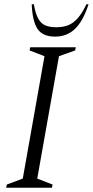

<svg xmlns="http://www.w3.org/2000/svg" viewBox="-20 -882 436 902"><path d="M9 0 12 -15 87 -43 189 -618 119 -645 122 -660H336L333 -645L257 -618L155 -43L227 -15L224 0ZM239 -710Q179 -710 155.5 -747.5Q132 -785 129 -862H139Q147 -816 160.5 -793Q174 -770 194.5 -762Q215 -754 244 -754Q273 -754 296.5 -762Q320 -770 342 -793Q364 -816 386 -862H396Q371 -784 333 -747Q295 -710 239 -710Z"/></svg>

Font: Spectral SC Light
Style: Italic
Weight: 300
Italic angle: -10°
Designer: Jean-Baptiste Levee
Foundry: Production Type
Version: Version 2.001